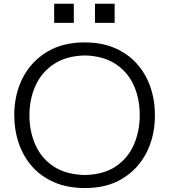

<svg xmlns="http://www.w3.org/2000/svg" viewBox="-20 -981 892 1013"><path d="M429.7 11.2Q336.4 11.2 266.1 -19.3Q195.8 -49.8 148.9 -103.3Q102.1 -156.7 78.6 -226.1Q55.2 -295.4 55.2 -373Q55.2 -481.4 99.1 -568.4Q143.1 -655.3 226.3 -706.3Q309.6 -757.3 426.8 -757.3Q516.6 -757.3 585.7 -727.5Q654.8 -697.8 701.9 -645Q749 -592.3 773.2 -522.7Q797.4 -453.1 797.4 -373Q797.4 -263.2 753.2 -176.3Q709 -89.4 626.7 -39.1Q544.4 11.2 429.7 11.2ZM427.7 -57.6Q528.8 -60.1 592.8 -104.2Q656.7 -148.4 687 -219.5Q717.3 -290.5 717.3 -373Q717.3 -462.4 684.8 -532.7Q652.3 -603 588.1 -644.5Q523.9 -686 427.7 -688.5Q328.6 -686 263.7 -642.6Q198.7 -599.1 167 -528.3Q135.3 -457.5 135.3 -373Q135.3 -288.6 166.3 -217.8Q197.3 -147 262 -103.5Q326.7 -60.1 427.7 -57.6ZM481.1 -961.3H584.8V-860.3H481.1ZM265.8 -961.3H369.5V-860.3H265.8Z"/></svg>

Font: Pinar-DS3-FD Regular
Style: Regular
Weight: 400
Designer: Amin Abedi
Version: Version 3.000